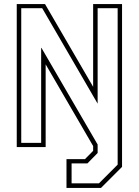

<svg xmlns="http://www.w3.org/2000/svg" viewBox="-20 -720 680 940"><path d="M305.5 200V59H396L436 18.5V-5L203.5 -405V0H62V-700H200.5L436 -295V-700H577.5V97L474.5 200ZM330.5 177.5H464.5L556 86V-680H458V-212.5L186.5 -680H84V-20.5H181.5V-485.5H183L458 -12.5V29L408 80H330.5Z"/></svg>

Font: Tourney Expanded ExtraLight
Style: Regular
Weight: 200
Width: 7
Designer: Tyler Finck
Foundry: Etcetera Type Co
Version: Version 1.010; ttfautohint (v1.8.3)